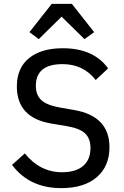

<svg xmlns="http://www.w3.org/2000/svg" viewBox="-20 -959 640 991"><path d="M247 -939H351L466 -793L416 -757L298 -873L180 -757L132 -793ZM296 12Q132 12 42 -108L108 -167Q187 -70 300 -70Q371 -70 409 -102.5Q447 -135 447 -195Q447 -244 419 -270.5Q391 -297 324 -308L247 -321Q67 -350 67 -513Q67 -608 130 -659Q193 -710 304 -710Q463 -710 538 -606L474 -546Q410 -628 303 -628Q165 -628 165 -516Q165 -469 193 -442.5Q221 -416 289 -404L364 -391Q545 -359 545 -199Q545 -101 479.5 -44.5Q414 12 296 12Z"/></svg>

Font: IBM Plex Mono Text
Style: Regular
Weight: 450
Designer: Mike Abbink, Paul van der Laan, Pieter van Rosmalen
Foundry: Bold Monday
Version: Version 2.000